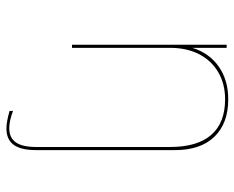

<svg xmlns="http://www.w3.org/2000/svg" viewBox="-88 -450 747 612"><g transform="rotate(90 286.0 -144.5)"><path d="M334 199V188Q365.5 200 389 200Q419.5 200 434.2 179.2Q449 158.5 449 114V-313Q449 -399.5 410.5 -443.8Q372 -488 297 -488Q248 -488 210.8 -466.2Q173.5 -444.5 153.2 -405Q133 -365.5 133 -313V0H123V-493H133V-383.5Q149.5 -437.5 192.8 -467.8Q236 -498 297 -498Q373.5 -498 416.2 -454Q459 -410 459 -328V114Q459 163 442 186Q425 209 390 209Q369 209 334 199Z"/></g></svg>

Font: HK Grotesk Thin
Style: Regular
Weight: 100
Designer: Alfredo Marco Pradil
Foundry: Hanken Design Co.
Version: Version 3.001